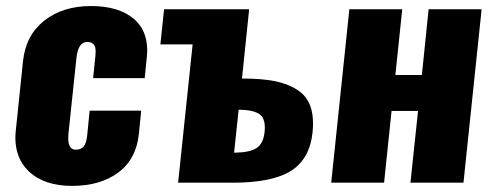

<svg xmlns="http://www.w3.org/2000/svg" viewBox="-20 -609 1639 640"><path d="M220.2 10.7C282.7 10.7 334 -4.1 374 -33.7C414.1 -63.3 437 -106.3 442.9 -162.6L450.7 -240.2H278.8L270.5 -156.7C268.6 -138.8 264.4 -126.5 258.1 -119.9C251.7 -113.2 243.3 -109.9 232.9 -109.9C216 -109.9 207.5 -122.7 207.5 -148.4C207.5 -152.7 207.7 -157.2 208 -162.1L234.9 -416.5C238.8 -451.7 250.7 -469.2 270.5 -469.2C280.9 -469.2 288.6 -466 293.5 -459.5C297 -454.9 298.8 -447.3 298.8 -436.5C298.8 -432 298.5 -427.1 297.9 -421.9L290.5 -348.6H462.4L469.2 -416.5C470.2 -425.3 470.7 -433.8 470.7 -441.9C470.4 -485.8 456.1 -520.2 427.7 -544.9C393.9 -574.2 345.7 -588.9 283.2 -588.9C220.7 -588.9 168.8 -572.6 127.4 -540C86.1 -507.5 62.5 -462.2 56.6 -404.3L32.7 -174.3C31.7 -165.5 31.2 -157.1 31.2 -148.9C31.6 -103.4 46.2 -66.6 75.2 -38.6C109.7 -5.7 158 10.7 220.2 10.7Z M573.7 0H755.9C843.8 0 908.5 -13.2 950.2 -39.6C991.9 -65.9 1015.8 -109 1022 -168.9C1022.9 -179 1023.4 -188.6 1023.4 -197.8C1023.4 -219.6 1020.5 -238.6 1014.6 -254.9C1006.2 -278.3 991.5 -296.5 970.7 -309.6C949.9 -323.2 924.8 -332.9 895.5 -338.6C866.2 -344.3 830.7 -347.2 789.1 -347.2H786.6L810.5 -578.1H526.9L514.6 -460.9H622.1ZM760.3 -100.1 775.4 -243.2H779.8C812 -242.5 834.5 -237 847.2 -226.6C857.6 -218.1 862.8 -203.6 862.8 -183.1C862.8 -178.2 862.5 -173.2 861.8 -168C859.2 -143.2 850.6 -125.9 835.9 -116C821.3 -106 797.4 -100.7 764.2 -100.1Z M1084 0H1260.3L1285.2 -239.3H1373.5L1348.1 0H1524.9L1585.4 -578.1H1408.7L1386.2 -358.9H1297.9L1320.8 -578.1H1144.5Z"/></svg>

Font: Oswald
Style: Heavy
Weight: 800
Designer: Vernon Adams
Foundry: Vernon Adams
Version: 3.0; ttfautohint (v0.95.6-bc232) -l 8 -r 50 -G 200 -x 0 -w "